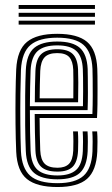

<svg xmlns="http://www.w3.org/2000/svg" viewBox="-20 -744 450 772"><path d="M211.2 8Q128.2 8 88.5 -24Q48.8 -56 45.2 -133.5Q43 -185.2 42.4 -245.4Q41.8 -305.5 42.5 -363.1Q43.2 -420.8 45.2 -465.2Q49.2 -543.5 88.8 -575.8Q128.2 -608 210 -608Q292 -608 329.9 -575.9Q367.8 -543.8 371.2 -467.8Q371.5 -460.2 371.9 -438.1Q372.2 -416 372.2 -386.2Q372.2 -356.5 371.9 -325.6Q371.5 -294.8 370 -269.5H139.2Q139.5 -233 140.1 -201.9Q140.8 -170.8 141.8 -139.5Q143.5 -102 159.6 -85.8Q175.8 -69.5 211.2 -69.5Q241.5 -69.5 257 -84.8Q272.5 -100 274.5 -138.2Q275.2 -154.8 275.1 -176.2Q275 -197.8 273.8 -215.8H293.2Q294.5 -195.8 294.5 -173.9Q294.5 -152 293.8 -137.5Q291.5 -92.8 272.1 -73.4Q252.8 -54 211.2 -54Q165.5 -54 145 -73.8Q124.5 -93.5 122.5 -138.5Q121 -174.2 120.4 -212Q119.8 -249.8 119.5 -285.5H351.5Q352.8 -319.5 352.9 -357.9Q353 -396.2 352.6 -426.6Q352.2 -457 351.8 -467Q348.8 -534.2 315.9 -563.4Q283 -592.5 210 -592.5Q138 -592.5 103 -563.4Q68 -534.2 64.2 -463.2Q62.8 -423.8 62 -366Q61.2 -308.2 61.8 -247.1Q62.2 -186 64.2 -136Q67.5 -67.8 101.2 -37.6Q135 -7.5 211.2 -7.5Q282.5 -7.5 315.5 -36.9Q348.5 -66.2 351.8 -135Q352.5 -150.8 352.5 -174.1Q352.5 -197.5 351 -215.8H370.5Q372 -197.5 372 -174Q372 -150.5 371.2 -134.2Q367.5 -58 330.2 -25Q293 8 211.2 8ZM211.2 -23Q147 -23 116.8 -48.9Q86.5 -74.8 83.8 -136.2Q81.8 -181.2 81.2 -240.8Q80.8 -300.2 81.2 -359.2Q81.8 -418.2 83.8 -461.8Q86.8 -526 117.6 -551.5Q148.5 -577 210 -577Q272.5 -577 301.1 -551.5Q329.8 -526 332.5 -466.5Q332.8 -457.5 333.1 -431.2Q333.5 -405 333.5 -370.2Q333.5 -335.5 332.2 -301.2H100.2Q100.2 -257.8 100.9 -214.8Q101.5 -171.8 103 -138Q105.5 -83.8 131.1 -61.1Q156.8 -38.5 211.2 -38.5Q261.2 -38.5 285.9 -60.5Q310.5 -82.5 313 -136.2Q313.8 -151.8 313.8 -174.1Q313.8 -196.5 312.5 -215.8H332Q333.2 -196.5 333.2 -174.1Q333.2 -151.8 332.5 -135.8Q329.5 -75.2 301.4 -49.1Q273.2 -23 211.2 -23ZM100.2 -317H313.5Q314.2 -347.2 314.2 -377.6Q314.2 -408 313.9 -431.8Q313.5 -455.5 313 -465.8Q310.8 -516.8 286.9 -539.1Q263 -561.5 210 -561.5Q156.2 -561.5 131 -538.4Q105.8 -515.2 103 -460.8Q101.8 -430.5 101.1 -392.4Q100.5 -354.2 100.2 -317ZM120 -332.8Q120 -357.2 120.6 -394.1Q121.2 -431 122.5 -459.8Q124.8 -506.5 145.5 -526.2Q166.2 -546 210 -546Q252.8 -546 272.2 -527.1Q291.8 -508.2 293.8 -465.2Q294.5 -450.2 294.8 -411.5Q295 -372.8 294 -332.8ZM139.5 -348.5H274.8Q275.5 -386.2 275.1 -419.8Q274.8 -453.2 274.5 -463.5Q273 -498 258.6 -514.2Q244.2 -530.5 210 -530.5Q174.8 -530.5 159.1 -513.4Q143.5 -496.2 141.8 -459Q140.8 -430.5 140.2 -403.8Q139.8 -377 139.5 -348.5ZM55 -708.2V-724H361.8V-708.2ZM55 -676.5V-692.5H361.8V-676.5ZM55 -645V-660.8H361.8V-645Z"/></svg>

Font: Big Shoulders Inline Text SemiBold
Style: Regular
Weight: 600
Designer: Patric King
Foundry: XO Type Co
Version: Version 1.000